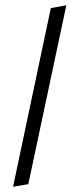

<svg xmlns="http://www.w3.org/2000/svg" viewBox="-20 -712 273 732"><path d="M173.8 -681.2 29.8 0 87.9 -9.8 232.9 -691.9Z"/></svg>

Font: Comic Neue Angular
Style: Italic
Weight: 400
Italic angle: -12°
Designer: Craig Rozynski
Foundry: Craig Rozynski
Version: Version 2.003